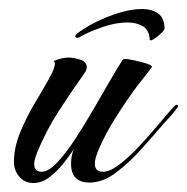

<svg xmlns="http://www.w3.org/2000/svg" viewBox="-20 -403 416 427"><path d="M54 4Q35 4 23 -10Q11 -24 11 -43Q11 -74 24.5 -107.5Q38 -141 56.5 -172Q75 -203 88.5 -227Q102 -251 102 -261Q102 -266 99 -267Q117 -275 133 -275Q143 -275 158 -270.5Q173 -266 173 -253Q173 -249 171 -245.5Q169 -242 167 -239Q137 -197 110 -155Q83 -113 63 -65Q61 -59 58.5 -52Q56 -45 56 -38Q56 -21 73 -21Q88 -21 108 -42.5Q128 -64 149 -96.5Q170 -129 190.5 -164.5Q211 -200 227.5 -228.5Q244 -257 253 -270Q254 -272 259 -272Q263 -272 277.5 -269Q292 -266 305 -262Q318 -258 318 -254Q318 -253 317 -253Q310 -243 302 -233Q294 -223 286 -213Q261 -179 237.5 -142Q214 -105 197 -65Q195 -59 193 -52.5Q191 -46 191 -39Q191 -21 209 -21Q224 -21 244 -36Q264 -51 285 -73Q306 -95 325 -117.5Q344 -140 357 -155Q370 -170 372 -170Q376 -170 376 -166Q376 -165 367.5 -154.5Q359 -144 349.5 -134Q340 -124 338 -121Q320 -100 294 -71Q268 -42 238.5 -19.5Q209 3 179 3Q138 3 138 -39Q138 -56 144 -71Q135 -57 121 -39.5Q107 -22 90 -9Q73 4 54 4ZM313 -315Q312 -336 298 -344.5Q284 -353 264 -353Q236 -353 205.5 -342Q175 -331 160 -322Q156 -319 152 -319Q148 -319 147.5 -321.5Q147 -324 151 -328Q166 -340 191.5 -353Q217 -366 245 -374.5Q273 -383 296 -383Q317 -383 331 -373.5Q345 -364 346 -341Q347 -337 338.5 -329Q330 -321 322 -316Q314 -311 313 -315Z"/></svg>

Font: Caramel
Style: Regular
Weight: 400
Designer: Robert E. Leuschke
Foundry: Robert E. Leuschke
Version: Version 1.010